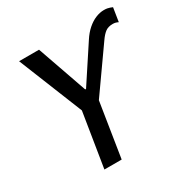

<svg xmlns="http://www.w3.org/2000/svg" viewBox="-163 -854 964 992"><g transform="rotate(-30 318.5 -357.5)"><path d="M179 0 238 -367 244 -290 77 -705H196L300 -408H305L445 -621Q465 -652 489 -673Q513 -694 538.5 -704.5Q564 -715 588 -715Q600 -715 608 -713.5Q616 -712 623 -709.5Q630 -707 637 -704L624 -622Q616 -626 608.5 -628Q601 -630 592 -630Q565 -630 548 -617.5Q531 -605 513 -579L309 -290L340 -367L282 0Z"/></g></svg>

Font: Nunito Sans 7pt Condensed SemiBold
Style: Italic
Weight: 600
Width: 3
Italic angle: -9°
Designer: Vernon Adams
Foundry: Vernon Adams
Version: Version 3.101;gftools[0.9.27]